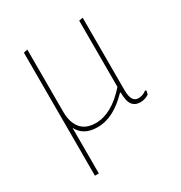

<svg xmlns="http://www.w3.org/2000/svg" viewBox="-153 -562 806 857"><g transform="rotate(-30 249.5 -134.0)"><path d="M475.1 -11.2Q455.1 2.9 430.2 2.9Q403.3 2.9 389.2 -15.6Q375 -34.2 375 -79.1H371.1Q333 -39.1 292.5 -17.6Q252 3.9 209 3.9Q137.2 3.9 109.9 -49.8V185.1H89.8V-449.2L109.9 -453.1V-132.8Q109.9 -76.7 136.2 -45.9Q161.6 -16.1 211.9 -16.1Q293.9 -16.1 375 -107.9V-449.2L395 -453.1V-79.1Q395 -17.1 431.2 -17.1Q441.9 -17.1 452.6 -20.5Q464.4 -24.4 473.1 -32.2L479 -28.8Z"/></g></svg>

Font: Datalegreya
Style: Thin
Weight: 250
Designer: Figs Lab
Foundry: Figs Lab
Version: Version 1.002;PS 001.002;hotconv 1.0.70;makeotf.lib2.5.58329